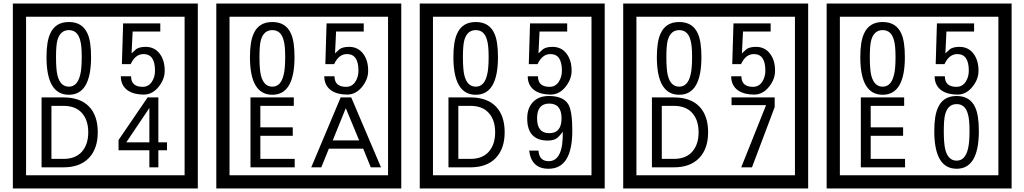

<svg xmlns="http://www.w3.org/2000/svg" viewBox="-20 -980 5815 1090"><path d="M1103 90H53V-960H1103ZM1028 15V-885H128V15ZM497 -656Q497 -442 371 -442Q244 -442 244 -656Q244 -744 265 -789Q294 -855 371 -855Q448 -855 477 -789Q497 -745 497 -656ZM444 -656Q444 -723 435 -752Q420 -809 371 -809Q322 -809 306 -752Q298 -723 298 -656Q298 -587 306 -553Q322 -488 371 -488Q419 -488 435 -554Q444 -587 444 -656ZM915 -580Q916 -531 880.5 -487Q845 -443 796 -443Q741 -443 706 -466Q666 -494 666 -547H724Q724 -487 790 -487Q824 -487 843 -517Q860 -544 860 -579Q860 -673 795 -673Q748 -673 722 -616H672L679 -847H890V-801H733L727 -677Q740 -689 753 -701Q772 -714 807 -714Q859 -714 889 -672Q915 -635 915 -580ZM535 -229Q535 -136 484.5 -83Q434 -30 340 -30H216V-427H340Q435 -427 485 -375.5Q535 -324 535 -229ZM481 -229Q481 -298 445 -338.5Q409 -379 341 -379H272V-78H341Q409 -78 445 -119Q481 -160 481 -229ZM928 -127H879V-30H828V-127H653V-185L818 -427H879V-172H928ZM828 -172V-367L697 -172Z M2258 90H1208V-960H2258ZM2183 15V-885H1283V15ZM1652 -656Q1652 -442 1526 -442Q1399 -442 1399 -656Q1399 -744 1420 -789Q1449 -855 1526 -855Q1603 -855 1632 -789Q1652 -745 1652 -656ZM1599 -656Q1599 -723 1590 -752Q1575 -809 1526 -809Q1477 -809 1461 -752Q1453 -723 1453 -656Q1453 -587 1461 -553Q1477 -488 1526 -488Q1574 -488 1590 -554Q1599 -587 1599 -656ZM2070 -580Q2071 -531 2035.5 -487Q2000 -443 1951 -443Q1896 -443 1861 -466Q1821 -494 1821 -547H1879Q1879 -487 1945 -487Q1979 -487 1998 -517Q2015 -544 2015 -579Q2015 -673 1950 -673Q1903 -673 1877 -616H1827L1834 -847H2045V-801H1888L1882 -677Q1895 -689 1908 -701Q1927 -714 1962 -714Q2014 -714 2044 -672Q2070 -635 2070 -580ZM1653 -30H1402V-427H1648V-379H1458V-257H1642V-209H1458V-78H1653ZM2143 -30H2085L2042 -136H1847L1804 -30H1747L1914 -427H1974ZM2019 -183 1943 -366 1869 -183Z M3413 90H2363V-960H3413ZM3338 15V-885H2438V15ZM2807 -656Q2807 -442 2681 -442Q2554 -442 2554 -656Q2554 -744 2575 -789Q2604 -855 2681 -855Q2758 -855 2787 -789Q2807 -745 2807 -656ZM2754 -656Q2754 -723 2745 -752Q2730 -809 2681 -809Q2632 -809 2616 -752Q2608 -723 2608 -656Q2608 -587 2616 -553Q2632 -488 2681 -488Q2729 -488 2745 -554Q2754 -587 2754 -656ZM3225 -580Q3226 -531 3190.5 -487Q3155 -443 3106 -443Q3051 -443 3016 -466Q2976 -494 2976 -547H3034Q3034 -487 3100 -487Q3134 -487 3153 -517Q3170 -544 3170 -579Q3170 -673 3105 -673Q3058 -673 3032 -616H2982L2989 -847H3200V-801H3043L3037 -677Q3050 -689 3063 -701Q3082 -714 3117 -714Q3169 -714 3199 -672Q3225 -635 3225 -580ZM2845 -229Q2845 -136 2794.5 -83Q2744 -30 2650 -30H2526V-427H2650Q2745 -427 2795 -375.5Q2845 -324 2845 -229ZM2791 -229Q2791 -298 2755 -338.5Q2719 -379 2651 -379H2582V-78H2651Q2719 -78 2755 -119Q2791 -160 2791 -229ZM3229 -238Q3229 -22 3094 -22Q2997 -22 2984 -125H3037Q3041 -65 3095 -65Q3178 -65 3175 -232Q3154 -205 3144 -197Q3124 -182 3090 -182Q2973 -182 2973 -308Q2973 -366 3005.5 -400.5Q3038 -435 3096 -435Q3180 -435 3208 -385Q3229 -346 3229 -238ZM3168 -308Q3168 -392 3098 -392Q3029 -392 3029 -308Q3029 -224 3098 -224Q3168 -224 3168 -308Z M4568 90H3518V-960H4568ZM4493 15V-885H3593V15ZM3962 -656Q3962 -442 3836 -442Q3709 -442 3709 -656Q3709 -744 3730 -789Q3759 -855 3836 -855Q3913 -855 3942 -789Q3962 -745 3962 -656ZM3909 -656Q3909 -723 3900 -752Q3885 -809 3836 -809Q3787 -809 3771 -752Q3763 -723 3763 -656Q3763 -587 3771 -553Q3787 -488 3836 -488Q3884 -488 3900 -554Q3909 -587 3909 -656ZM4380 -580Q4381 -531 4345.5 -487Q4310 -443 4261 -443Q4206 -443 4171 -466Q4131 -494 4131 -547H4189Q4189 -487 4255 -487Q4289 -487 4308 -517Q4325 -544 4325 -579Q4325 -673 4260 -673Q4213 -673 4187 -616H4137L4144 -847H4355V-801H4198L4192 -677Q4205 -689 4218 -701Q4237 -714 4272 -714Q4324 -714 4354 -672Q4380 -635 4380 -580ZM4000 -229Q4000 -136 3949.5 -83Q3899 -30 3805 -30H3681V-427H3805Q3900 -427 3950 -375.5Q4000 -324 4000 -229ZM3946 -229Q3946 -298 3910 -338.5Q3874 -379 3806 -379H3737V-78H3806Q3874 -78 3910 -119Q3946 -160 3946 -229ZM4378 -372 4249 -30H4188L4329 -383H4133V-427H4378Z M5723 90H4673V-960H5723ZM5648 15V-885H4748V15ZM5117 -656Q5117 -442 4991 -442Q4864 -442 4864 -656Q4864 -744 4885 -789Q4914 -855 4991 -855Q5068 -855 5097 -789Q5117 -745 5117 -656ZM5064 -656Q5064 -723 5055 -752Q5040 -809 4991 -809Q4942 -809 4926 -752Q4918 -723 4918 -656Q4918 -587 4926 -553Q4942 -488 4991 -488Q5039 -488 5055 -554Q5064 -587 5064 -656ZM5535 -580Q5536 -531 5500.5 -487Q5465 -443 5416 -443Q5361 -443 5326 -466Q5286 -494 5286 -547H5344Q5344 -487 5410 -487Q5444 -487 5463 -517Q5480 -544 5480 -579Q5480 -673 5415 -673Q5368 -673 5342 -616H5292L5299 -847H5510V-801H5353L5347 -677Q5360 -689 5373 -701Q5392 -714 5427 -714Q5479 -714 5509 -672Q5535 -635 5535 -580ZM5118 -30H4867V-427H5113V-379H4923V-257H5107V-209H4923V-78H5118ZM5537 -236Q5537 -22 5411 -22Q5284 -22 5284 -236Q5284 -324 5305 -369Q5334 -435 5411 -435Q5488 -435 5517 -369Q5537 -325 5537 -236ZM5484 -236Q5484 -303 5475 -332Q5460 -389 5411 -389Q5362 -389 5346 -332Q5338 -303 5338 -236Q5338 -167 5346 -133Q5362 -68 5411 -68Q5459 -68 5475 -134Q5484 -167 5484 -236Z"/></svg>

Font: Unicode BMP Fallback SIL
Style: Regular
Weight: 400
Foundry: NRSI, SIL International
Version: Version 5.1 Based on Unicode 5.1